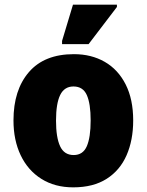

<svg xmlns="http://www.w3.org/2000/svg" viewBox="-20 -796 633 826"><path d="M553 -278Q553 -193 524.5 -128Q496 -63 438.5 -26.5Q381 10 295 10Q216 10 158 -26.5Q100 -63 69 -128Q38 -193 38 -278Q38 -409 104.5 -486Q171 -563 298 -563Q373 -563 430.5 -530Q488 -497 520.5 -433Q553 -369 553 -278ZM221 -277Q221 -205 238.5 -167Q256 -129 297 -129Q337 -129 353.5 -167Q370 -205 370 -278Q370 -350 353.5 -387Q337 -424 296 -424Q257 -424 239 -387.5Q221 -351 221 -277ZM247 -606V-620L294 -776H483V-766L361 -606Z"/></svg>

Font: Noto Sans SemiCondensed Black
Style: Regular
Weight: 900
Width: 4
Designer: Monotype Design Team
Foundry: Monotype Imaging Inc.
Version: Version 2.013; ttfautohint (v1.8.4.7-5d5b)